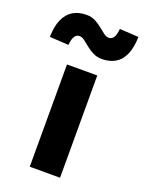

<svg xmlns="http://www.w3.org/2000/svg" viewBox="-193 -807 660 875"><g transform="rotate(20 137.5 -369.5)"><path d="M64.6 0V-496H211.5V0ZM204.3 -573.4Q181.1 -573.4 161.9 -583.1Q142.7 -592.7 127.5 -605.3Q112.4 -617.9 99.7 -627.5Q87 -637.2 74.8 -637.2Q60 -637.2 51.6 -624.3Q43.1 -611.5 40.3 -582L-51.6 -587.3Q-50.5 -639.4 -35.6 -672.7Q-20.6 -706.1 6.3 -722.5Q33.3 -739 71.9 -739Q96 -739 114.6 -729.3Q133.3 -719.7 148.5 -707.1Q163.7 -694.5 176.5 -684.9Q189.2 -675.2 201.4 -675.2Q216.2 -675.2 224.6 -688.2Q233.1 -701.3 235.8 -730.4L327.7 -725.1Q326.5 -674 312 -640.2Q297.5 -606.5 270.2 -589.9Q242.9 -573.4 204.3 -573.4Z"/></g></svg>

Font: Source Sans 3 VF
Style: Regular
Weight: 200
Designer: Paul D. Hunt
Foundry: Adobe
Version: Version 3.046;hotconv 1.0.118;makeotfexe 2.5.65603